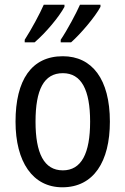

<svg xmlns="http://www.w3.org/2000/svg" viewBox="-20 -786 533 816"><path d="M407 -757V-766H320C305 -732 267 -660 238 -617V-606H282C322 -641 385 -715 407 -757ZM254 -757V-766H166C150 -729 114 -662 85 -617V-606H127C174 -646 231 -714 254 -757ZM447 -269C447 -450 371 -547 247 -547C114 -547 46 -446 46 -269C46 -98 119 10 245 10C378 10 447 -99 447 -269ZM131 -269C131 -404 166 -475 247 -475C326 -475 363 -404 363 -269C363 -134 326 -62 247 -62C167 -62 131 -135 131 -269Z"/></svg>

Font: Noto Sans Arabic UI Cn
Style: Regular
Weight: 400
Width: 3
Designer: Monotype Design Team, Nadine Chahine and Nizar Qandah
Foundry: Monotype Imaging Inc.
Version: Version 2.010